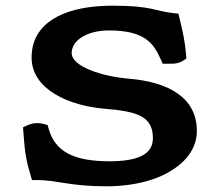

<svg xmlns="http://www.w3.org/2000/svg" viewBox="-20 -645 780 675"><path d="M607.4 -596.9 590 -598.8C523.8 -606 515.1 -625 375.3 -625C363.3 -625 351.3 -624.7 339.5 -624C206 -617.2 91.1 -566.6 91.1 -442.6C91.1 -331 221.4 -272.7 351.6 -262.3C464.2 -253.2 517.5 -235.1 517.5 -159.5C517.5 -109 477.5 -81.8 383.9 -78.3C378.1 -78.1 372.2 -78 366.1 -78C241.6 -78 174.4 -110.3 151.2 -191.8L147.3 -205.5L133.6 -209.2C122.7 -212.1 111.9 -212.7 102 -211.6C92.9 -210.6 84.4 -208.2 76.8 -204.8L61 -197.6L62.2 -180.3C67.2 -106.9 72.9 -77.7 87.2 -29.9L92.5 -12H111.1C180.6 -12 224.7 10 354.5 10C369 10 383.5 9.5 397.9 8.4C450.2 4.5 500.9 -6.4 543 -24.6C617.7 -57.6 672.1 -111.8 672.1 -184.4C672.1 -304.5 568.5 -357 432.6 -368.4C340.4 -376 232 -410.5 232 -458.7C232 -505 289.3 -538 362.6 -538C486.9 -538 519.5 -494.4 544.8 -437.1L551.9 -421H569.1C574.8 -421 581.6 -420.8 589.3 -421.2C598.9 -421.8 610.9 -423.5 622.5 -430.9L635.3 -439.1L634 -454.2C629.9 -501.6 623.4 -530 611.4 -579.8Z"/></svg>

Font: Linux Libertine Mono O 
Style: Mono Bold
Weight: 400
Designer: Philipp H. Poll
Foundry: Philipp H. Poll
Version: Version 5.1.7